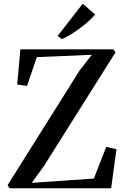

<svg xmlns="http://www.w3.org/2000/svg" viewBox="-20 -1007 668 1027"><path d="M31 0 20.5 -16.5 404.5 -628 471 -714 177 -701.5 124.5 -547.5 72 -555 89 -743H586.5L597.5 -726.5L216 -120.5L150 -29L482 -52L548 -221L603 -209L574.5 0ZM310.5 -798 288.5 -815 422.5 -987 489 -929.5Q476.5 -914 455.8 -895.2Q435 -876.5 410.5 -858Q386 -839.5 360.5 -823.8Q335 -808 312 -798Z"/></svg>

Font: Merriweather 144pt Medium
Style: Regular
Weight: 500
Version: Version 2.100